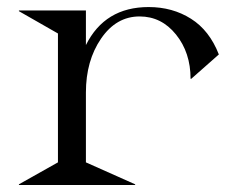

<svg xmlns="http://www.w3.org/2000/svg" viewBox="-20 -530 667 550"><path d="M34.2 -500H226.1V-400.9Q280.3 -509.8 405.8 -509.8Q474.1 -509.8 527.1 -476.3Q580.1 -442.9 606.9 -374L527.8 -304.2H525.9Q525.9 -379.4 484.1 -431.2Q442.4 -482.9 379.9 -482.9Q313 -482.9 269.5 -419.4Q226.1 -356 226.1 -265.1V-64.9L367.2 -2V0H34.2V-2L146 -64.9V-434.1L34.2 -498Z"/></svg>

Font: Messapia
Style: Regular
Weight: 400
Designer: Luca Marsano
Foundry: Collletttivo
Version: Version 1.000;FEAKit 1.0